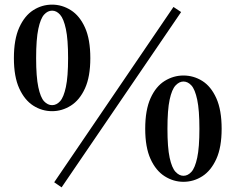

<svg xmlns="http://www.w3.org/2000/svg" viewBox="-20 -775 1017 829"><path d="M205 -295Q161 -295 123.5 -319Q86 -343 63 -393.5Q40 -444 40 -524Q40 -605 63 -656Q86 -707 123.5 -731Q161 -755 205 -755Q248 -755 286 -731Q324 -707 347 -656Q370 -605 370 -524Q370 -444 347 -393.5Q324 -343 286 -319Q248 -295 205 -295ZM205 -321Q224 -321 239.5 -338Q255 -355 264.5 -399.5Q274 -444 274 -524Q274 -605 264.5 -649.5Q255 -694 239.5 -711.5Q224 -729 205 -729Q186 -729 170.5 -712Q155 -695 145.5 -650.5Q136 -606 136 -524Q136 -443 145.5 -398.5Q155 -354 170.5 -337.5Q186 -321 205 -321ZM772 10Q729 10 691 -14Q653 -38 630 -88.5Q607 -139 607 -219Q607 -300 630 -351Q653 -402 691 -425.5Q729 -449 772 -449Q816 -449 853.5 -425.5Q891 -402 914 -351Q937 -300 937 -219Q937 -139 914 -88.5Q891 -38 853.5 -14Q816 10 772 10ZM772 -16Q791 -16 806.5 -33Q822 -50 831.5 -94Q841 -138 841 -219Q841 -300 831.5 -344.5Q822 -389 806.5 -406Q791 -423 772 -423Q754 -423 738 -406Q722 -389 712.5 -345Q703 -301 703 -219Q703 -138 712.5 -94Q722 -50 738 -33Q754 -16 772 -16ZM246 34 214 12 729 -745 762 -723Z"/></svg>

Font: Noto Serif JP ExtraLight ExtraBold
Style: Regular
Weight: 800
Version: Version 2.003-H1;hotconv 1.1.1;makeotfexe 2.6.0